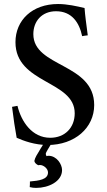

<svg xmlns="http://www.w3.org/2000/svg" viewBox="-20 -709 531 956"><path d="M236 5.6H198C188 20.6 179 36.6 170 51.6L161 66.6C156 75.6 153 83.6 151 92.6C153 101.6 159 107.6 170 113.6C173 113.6 176 112.6 179 112.6C197 112.6 219 130.6 219 149.6C219 185.6 173 190.6 129 194.6C129 203.6 129 213.6 128 222.6C139 225.6 149 226.6 160 226.6C222 226.6 289 194.6 289 137.6C289 109.6 263 66.6 221 66.6C218 66.6 214 67.6 212 68.6C209 64.6 208 60.6 208 56.6C208 49.6 226 22.6 236 5.6ZM417 -533C409 -594 404 -629 401 -669C363 -678 315 -689 269 -689C140 -689 57 -608 57 -499C57 -291 352 -309 352 -145C352 -73 303 -23 230 -23C140 -23 86 -103 67 -182C58 -181 49 -178 40 -177C46 -126 56 -59 63 -23C97 -8 153 13 217 13C353 13 449 -73 449 -186C449 -396 146 -373 146 -539C146 -603 188 -653 259 -653C338 -653 375 -596 389 -529C399 -531 407 -532 417 -533Z"/></svg>

Font: Sibila
Style: Regular
Weight: 400
Designer: Stefan Peev
Foundry: Context Ltd
Version: Version 1.000